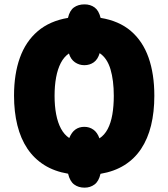

<svg xmlns="http://www.w3.org/2000/svg" viewBox="-20 -801 779 888"><path d="M371.1 66.9Q342.8 66.9 323 52.2Q303.2 37.6 294.9 2.4Q231.4 -8.3 184.6 -37.8Q137.7 -67.4 106.7 -113.5Q75.7 -159.7 60.3 -221.7Q44.9 -283.7 44.9 -358.9Q44.9 -458.5 72 -533.9Q99.1 -609.4 154.5 -656.7Q210 -704.1 294.4 -718.3Q302.2 -752.4 322 -766.6Q341.8 -780.8 371.1 -780.8Q397.9 -780.8 417.5 -766.6Q437 -752.4 445.3 -718.3Q530.3 -704.6 585.2 -657.7Q640.1 -610.8 667 -534.9Q693.8 -459 693.8 -357.9Q693.8 -282.7 678.7 -220.9Q663.6 -159.2 632.8 -112.8Q602.1 -66.4 555.2 -37.1Q508.3 -7.8 444.8 2.9Q437 37.6 417.2 52.2Q397.5 66.9 371.1 66.9ZM300.3 -162.6Q311.5 -189.9 328.9 -202.1Q346.2 -214.4 370.1 -214.4Q393.6 -214.4 411.9 -201.4Q430.2 -188.5 439.9 -161.1Q463.4 -176.3 478 -204.1Q492.7 -231.9 499.5 -271Q506.3 -310.1 506.3 -357.9Q506.3 -429.2 491 -480.7Q475.6 -532.2 440.9 -555.2Q432.6 -526.4 413.8 -512.9Q395 -499.5 370.1 -499.5Q346.2 -499.5 326.7 -512.9Q307.1 -526.4 298.8 -553.7Q275.9 -538.1 261.2 -509.8Q246.6 -481.4 239.5 -443.1Q232.4 -404.8 232.4 -357.9Q232.4 -311 239.7 -272.5Q247.1 -233.9 262 -206.1Q276.9 -178.2 300.3 -162.6Z"/></svg>

Font: Open Sans SemiCondensed ExtraBold
Style: Regular
Weight: 800
Width: 4
Designer: Monotype Design Team
Foundry: Monotype Imaging Inc.
Version: Version 3.000